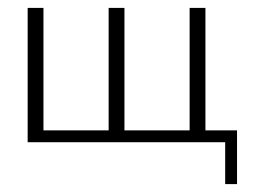

<svg xmlns="http://www.w3.org/2000/svg" viewBox="-20 -360 640 486"><path d="M50 0V-340H90V-30H255V-340H295V-30H460V-340H500V-30H580V106H550V0Z"/></svg>

Font: Glametrix
Style: Light
Weight: 300
Designer: gluk
Foundry: gluk
Version: Version 0.40